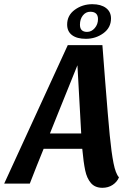

<svg xmlns="http://www.w3.org/2000/svg" viewBox="-56 -875 625 915"><path d="M432 20Q397 20 377.5 -2.5Q358 -25 350 -63Q342 -101 336 -166H152Q120 -88 86 0H-36L267 -660H432L445 -491Q459 -312 467 -230Q475 -148 485 -97.5Q495 -47 511 -30Q502 -8 481 6Q460 20 432 20ZM225 -346 182 -239H331L313 -564ZM353 -690Q311 -690 287.5 -707.5Q264 -725 264 -758Q264 -802 300.5 -828.5Q337 -855 384 -855Q425 -855 449 -837Q473 -819 473 -787Q473 -743 436.5 -716.5Q400 -690 353 -690ZM374 -819Q353 -819 339 -801.5Q325 -784 325 -757Q325 -723 359 -723Q380 -723 395.5 -741Q411 -759 411 -784Q411 -819 374 -819Z"/></svg>

Font: Sansita Medium Italic
Style: Regular
Weight: 500
Italic angle: -11°
Designer: Pablo Cosgaya
Foundry: Omnibus-Type
Version: Version 1.006